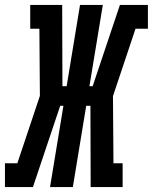

<svg xmlns="http://www.w3.org/2000/svg" viewBox="-54 -755 617 775"><path d="M-34 0V-96H16L107 -368L105 -639H68V-735H197L198 -407H215L269 -735H361L307 -407H320L430 -735H543V-639H493L402 -367L404 -96H441V0H312L311 -328H294L240 0H148L202 -328H189L79 0Z"/></svg>

Font: Iosevka Curly Slab
Style: Bold Italic
Weight: 700
Italic angle: -9°
Monospace: yes
Designer: Belleve Invis
Foundry: Belleve Invis
Version: Version 22.1.2; ttfautohint (v1.8.4)